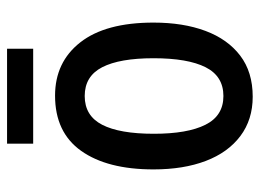

<svg xmlns="http://www.w3.org/2000/svg" viewBox="-116 -610 736 544"><g transform="rotate(-90 252.0 -338.0)"><path d="M460 -271Q460 -187 436.5 -124Q413 -61 366.5 -25.5Q320 10 250 10Q185 10 138.5 -25Q92 -60 68 -123Q44 -186 44 -271Q44 -402 96.5 -476Q149 -550 253 -550Q348 -550 404 -478.5Q460 -407 460 -271ZM145 -270Q145 -175 170.5 -124Q196 -73 252 -73Q308 -73 333.5 -123.5Q359 -174 359 -271Q359 -367 333.5 -416.5Q308 -466 252 -466Q196 -466 170.5 -416.5Q145 -367 145 -270ZM386 -686V-612H117V-686Z"/></g></svg>

Font: Noto Sans Georgian Condensed Medium
Style: Regular
Weight: 500
Width: 3
Designer: Monotype Design Team, Akaki Razmadze
Foundry: Google LLC
Version: Version 2.005; ttfautohint (v1.8.4.7-5d5b)